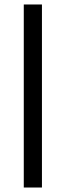

<svg xmlns="http://www.w3.org/2000/svg" viewBox="-20 -680 293 856"><path d="M86 156V-660H167V156Z"/></svg>

Font: Bricolage Grotesque
Style: Regular
Weight: 400
Designer: Mathieu Triay
Foundry: Atelier Triay
Version: Version 1.001;gftools[0.9.33.dev8+g029e19f]